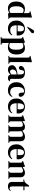

<svg xmlns="http://www.w3.org/2000/svg" viewBox="2329 -3139 1041 5739"><g transform="rotate(90 2849.5 -269.5)"><path d="M231 14Q172 14 125 -12.5Q78 -39 51.5 -94.5Q25 -150 25 -236Q25 -322 55 -379.5Q85 -437 135 -466Q185 -495 245 -495Q281 -495 314 -486.5Q347 -478 372 -461V-591Q372 -612 365.5 -621.5Q359 -631 339 -636L319 -640V-659L493 -702L506 -693L502 -552V-71Q502 -52 509 -39.5Q516 -27 534 -22L545 -19V0L379 11L370 -31Q343 -10 308 2Q273 14 231 14ZM286 -32Q329 -32 367 -60V-432Q330 -455 287 -455Q238 -455 203 -403.5Q168 -352 168 -238Q168 -124 201 -78Q234 -32 286 -32Z M840 -495Q903 -495 948 -469Q993 -443 1017.5 -397.5Q1042 -352 1042 -293Q1042 -280 1041 -268.5Q1040 -257 1037 -247H736Q737 -144 774.5 -99Q812 -54 884 -54Q934 -54 965 -70.5Q996 -87 1022 -117L1038 -102Q1008 -47 956.5 -16.5Q905 14 834 14Q763 14 709 -16Q655 -46 624.5 -102.5Q594 -159 594 -238Q594 -320 629.5 -377Q665 -434 721.5 -464.5Q778 -495 840 -495ZM835 -466Q806 -466 784.5 -449.5Q763 -433 750.5 -391.5Q738 -350 736 -275H915Q926 -376 907 -421Q888 -466 835 -466ZM779 -575Q795 -603 813.5 -634.5Q832 -666 857 -712Q874 -743 890 -756.5Q906 -770 926 -770Q944 -770 958.5 -758Q973 -746 973 -726Q973 -707 960 -691Q947 -675 918 -654Q878 -623 849 -601Q820 -579 797 -560Z M1083 231V212L1096 208Q1116 203 1124 191.5Q1132 180 1132 159Q1132 118 1132.5 81.5Q1133 45 1133 11V-264Q1133 -295 1133 -317.5Q1133 -340 1132 -368Q1132 -389 1125 -400.5Q1118 -412 1098 -416L1083 -419V-437L1244 -495L1256 -485L1265 -448Q1334 -495 1421 -495Q1506 -495 1557.5 -431Q1609 -367 1609 -242Q1609 -121 1552.5 -53.5Q1496 14 1399 14Q1360 14 1325.5 7Q1291 0 1264 -14V16Q1264 46 1264.5 81Q1265 116 1265 157Q1265 197 1300 207L1319 212V231ZM1352 -26Q1405 -26 1435.5 -73.5Q1466 -121 1466 -238Q1466 -354 1437 -400.5Q1408 -447 1355 -447Q1336 -447 1314 -441Q1292 -435 1267 -421V-43Q1307 -26 1352 -26Z M1652 0V-19L1667 -23Q1700 -34 1700 -73Q1700 -107 1700.5 -141.5Q1701 -176 1701 -210V-590Q1701 -611 1694 -621.5Q1687 -632 1667 -637L1652 -641V-660L1827 -702L1840 -693L1836 -552V-73Q1837 -53 1844.5 -40.5Q1852 -28 1871 -23L1885 -19V0Z M2065 14Q2008 14 1968.5 -18.5Q1929 -51 1929 -112Q1929 -160 1975.5 -200.5Q2022 -241 2122 -260Q2139 -264 2161.5 -267.5Q2184 -271 2206 -275V-346Q2206 -414 2189 -440Q2172 -466 2135 -466H2132Q2109 -466 2095.5 -451.5Q2082 -437 2078 -404L2075 -391Q2072 -351 2054 -332.5Q2036 -314 2009 -314Q1984 -314 1967.5 -329.5Q1951 -345 1951 -370Q1951 -411 1979 -439Q2007 -467 2053.5 -481Q2100 -495 2154 -495Q2243 -495 2290 -452Q2337 -409 2337 -312V-89Q2337 -46 2378 -46H2401L2411 -35Q2393 -12 2371 0.5Q2349 13 2311 13Q2268 13 2242.5 -7.5Q2217 -28 2209 -62Q2177 -28 2146 -7Q2115 14 2065 14ZM2123 -50Q2143 -50 2161 -59Q2179 -68 2206 -89V-249Q2180 -245 2153 -239Q2110 -229 2083.5 -202Q2057 -175 2057 -129Q2057 -89 2075.5 -69.5Q2094 -50 2123 -50Z M2679 14Q2611 14 2556 -15.5Q2501 -45 2469.5 -101.5Q2438 -158 2438 -239Q2438 -320 2473 -377Q2508 -434 2566.5 -464.5Q2625 -495 2695 -495Q2752 -495 2792 -476Q2832 -457 2853 -427.5Q2874 -398 2874 -365Q2874 -337 2857.5 -322Q2841 -307 2815 -307Q2787 -307 2769.5 -327Q2752 -347 2749 -378Q2748 -398 2749.5 -412Q2751 -426 2749 -439Q2745 -456 2735.5 -462Q2726 -468 2709 -468Q2646 -468 2612.5 -417.5Q2579 -367 2579 -254Q2579 -157 2616 -105Q2653 -53 2731 -53Q2777 -53 2807 -70.5Q2837 -88 2862 -121L2878 -109Q2853 -49 2801.5 -17.5Q2750 14 2679 14Z M3170 -495Q3233 -495 3278 -469Q3323 -443 3347.5 -397.5Q3372 -352 3372 -293Q3372 -280 3371 -268.5Q3370 -257 3367 -247H3066Q3067 -144 3104.5 -99Q3142 -54 3214 -54Q3264 -54 3295 -70.5Q3326 -87 3352 -117L3368 -102Q3338 -47 3286.5 -16.5Q3235 14 3164 14Q3093 14 3039 -16Q2985 -46 2954.5 -102.5Q2924 -159 2924 -238Q2924 -320 2959.5 -377Q2995 -434 3051.5 -464.5Q3108 -495 3170 -495ZM3165 -466Q3136 -466 3114.5 -449.5Q3093 -433 3080.5 -391.5Q3068 -350 3066 -275H3245Q3256 -376 3237 -421Q3218 -466 3165 -466Z M3423 0V-20L3445 -26Q3461 -31 3466 -40.5Q3471 -50 3472 -66V-264Q3472 -297 3472 -320Q3472 -343 3471 -374Q3471 -391 3466 -400.5Q3461 -410 3444 -414L3423 -419V-437L3585 -495L3597 -484L3604 -417Q3639 -449 3682 -472Q3725 -495 3770 -495Q3820 -495 3848 -475Q3876 -455 3891 -414Q3929 -452 3975 -473.5Q4021 -495 4066 -495Q4134 -495 4168 -461Q4202 -427 4202 -354V-65Q4202 -33 4230 -25L4249 -20V0H4024V-20L4042 -25Q4069 -34 4069 -66V-359Q4069 -402 4053.5 -417.5Q4038 -433 4003 -433Q3976 -433 3952 -422Q3928 -411 3899 -388Q3905 -358 3905 -319V-65Q3906 -48 3911.5 -38.5Q3917 -29 3933 -25L3950 -20V0H3724V-20L3745 -26Q3761 -31 3766.5 -40.5Q3772 -50 3772 -66V-358Q3772 -399 3757 -416Q3742 -433 3706 -433Q3660 -433 3607 -389V-65Q3607 -32 3635 -25L3652 -20V0Z M4540 -495Q4603 -495 4648 -469Q4693 -443 4717.5 -397.5Q4742 -352 4742 -293Q4742 -280 4741 -268.5Q4740 -257 4737 -247H4436Q4437 -144 4474.5 -99Q4512 -54 4584 -54Q4634 -54 4665 -70.5Q4696 -87 4722 -117L4738 -102Q4708 -47 4656.5 -16.5Q4605 14 4534 14Q4463 14 4409 -16Q4355 -46 4324.5 -102.5Q4294 -159 4294 -238Q4294 -320 4329.5 -377Q4365 -434 4421.5 -464.5Q4478 -495 4540 -495ZM4535 -466Q4506 -466 4484.5 -449.5Q4463 -433 4450.5 -391.5Q4438 -350 4436 -275H4615Q4626 -376 4607 -421Q4588 -466 4535 -466Z M4793 0V-19L4809 -23Q4842 -33 4842 -72V-367Q4841 -388 4835 -399.5Q4829 -411 4809 -415L4793 -419V-437L4955 -495L4967 -484L4974 -422Q5010 -454 5054.5 -474.5Q5099 -495 5142 -495Q5208 -495 5243.5 -459Q5279 -423 5279 -349V-71Q5279 -32 5315 -22L5326 -19V0H5096V-19L5111 -23Q5144 -34 5144 -72V-369Q5144 -404 5129 -420Q5114 -436 5079 -436Q5030 -436 4977 -393V-71Q4977 -32 5012 -22L5022 -19V0Z M5550 14Q5488 14 5452.5 -16.5Q5417 -47 5417 -116Q5417 -140 5417.5 -161.5Q5418 -183 5418 -212V-449H5347V-471L5374 -475Q5403 -480 5423.5 -493Q5444 -506 5461 -529L5526 -619H5556L5553 -480H5667V-449H5552V-108Q5552 -72 5567.5 -54Q5583 -36 5606 -36Q5626 -36 5642 -45.5Q5658 -55 5674 -71L5687 -56Q5668 -23 5634 -4.5Q5600 14 5550 14Z"/></g></svg>

Font: DeepMind Serif Text
Style: Regular
Weight: 400
Designer: Frank Grießhammer / Modifications: Colophon Foundry
Foundry: Colophon Foundry
Version: Version 5.003; ttfautohint (v1.8.2)